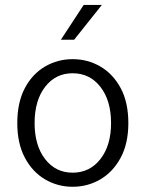

<svg xmlns="http://www.w3.org/2000/svg" viewBox="-20 -731 579 764"><path d="M269 12.2Q209.5 12.2 159.2 -17.3Q108.9 -46.9 78.9 -103.5Q48.8 -160.2 48.8 -241.2Q48.8 -323.7 78.9 -380.4Q108.9 -437 159.2 -466.3Q209.5 -495.6 269 -495.6Q329.1 -495.6 379.4 -466.3Q429.7 -437 460.2 -380.4Q490.7 -323.7 490.7 -241.2Q490.7 -160.2 460.2 -103.5Q429.7 -46.9 379.4 -17.3Q329.1 12.2 269 12.2ZM269 -43.9Q337.4 -43.9 379.6 -98.1Q421.9 -152.3 421.9 -241.2Q421.9 -331.1 379.6 -385.3Q337.4 -439.5 269 -439.5Q201.2 -439.5 159.4 -385.3Q117.7 -331.1 117.7 -241.2Q117.7 -152.3 159.4 -98.1Q201.2 -43.9 269 -43.9ZM222.2 -572.8 313 -711.4H385.3L274.9 -572.8Z"/></svg>

Font: Varta Light Light
Style: Regular
Weight: 300
Version: Version 1.004